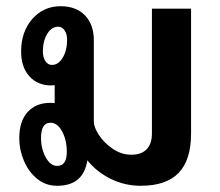

<svg xmlns="http://www.w3.org/2000/svg" viewBox="-20 -588 707 618"><path d="M595 -560V-158Q595 -73 555 -31.5Q515 10 433 10Q382 10 337 -12Q292 -34 261 -72V-71Q248 10 164 10Q127 10 99.5 -12.5Q72 -35 57 -70.5Q42 -106 42 -143Q42 -198 69 -227.5Q96 -257 142 -257Q151 -257 156 -256V-314L145 -313Q101 -313 74.5 -342.5Q48 -372 48 -422Q48 -486 84 -527Q120 -568 175 -568Q225 -568 253.5 -538.5Q282 -509 282 -458V-196Q282 -179 298.5 -153.5Q315 -128 343 -109Q371 -90 403 -90Q435 -90 452 -107.5Q469 -125 469 -158V-560ZM196 -461Q196 -478 188 -490Q180 -502 167 -502Q146 -502 132 -479Q118 -456 118 -422Q118 -404 126 -391.5Q134 -379 147 -379Q168 -379 182 -402.5Q196 -426 196 -461ZM195 -99Q195 -137 180 -165Q165 -193 142 -193Q112 -193 112 -143Q112 -110 127 -82Q142 -54 164 -54Q195 -54 195 -99Z"/></svg>

Font: KoHo
Style: Bold
Weight: 700
Designer: Cadson Demak & Katatrad Team
Foundry: Cadson Demak Co.,Ltd.
Version: Version 1.000; ttfautohint (v1.6)